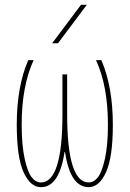

<svg xmlns="http://www.w3.org/2000/svg" viewBox="-20 -770 540 800"><path d="M249 -136.7Q226.6 10.7 150.4 9.8Q106.4 9.8 78.1 -52.7Q49.8 -115.2 49.8 -250Q49.8 -409.2 97.7 -519.5H120.1Q70.3 -411.1 70.3 -250Q70.3 -166 82.5 -109.9Q94.7 -53.7 111.8 -31.7Q128.9 -9.8 150.4 -9.8Q240.2 -9.8 240.2 -294.9V-460H259.8V-294.9Q259.8 -9.8 349.6 -9.8Q371.1 -9.8 388.2 -31.7Q405.3 -53.7 417.5 -109.9Q429.7 -166 429.7 -250Q429.7 -412.1 379.9 -519.5H402.3Q450.2 -408.2 450.2 -250Q450.2 -115.2 421.9 -52.7Q393.6 9.8 349.6 9.8Q272.5 9.8 251 -136.7ZM221.7 -589.8H197.3L317.4 -750H341.8Z"/></svg>

Font: Mgen+ 1mn thin
Style: Regular
Weight: 100
Designer: [Source Han Sans]
Ryoko NISHIZUKA  (kana & ideographs); Paul D. Hunt (Latin, Greek & Cyrillic); Wenlong ZHANG  (bopomofo
Version: Version 1.059.20150602